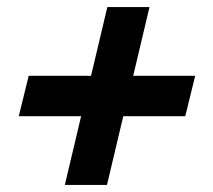

<svg xmlns="http://www.w3.org/2000/svg" viewBox="-20 -565 600 542"><path d="M163 -43 209 -237H33L61 -351H237L283 -545H402L356 -351H531L503 -237H328L282 -43Z"/></svg>

Font: Ubuntu Sans Mono
Style: Bold Italic
Weight: 700
Italic angle: -13.5°
Monospace: yes
Designer: Dalton Maag Ltd
Foundry: Dalton Maag Ltd
Version: Version 1.006